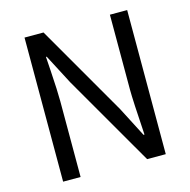

<svg xmlns="http://www.w3.org/2000/svg" viewBox="-107 -838 936 944"><g transform="rotate(-15 361.0 -366.5)"><path d="M99.6 0V-733.4H196.3L462.9 -271.5L541 -120.1H545.9Q534.2 -298.8 534.2 -351.6V-733.4H622.1V0H527.3L259.8 -462.9L180.7 -614.3H176.8Q177.7 -590.8 181.6 -542Q188.5 -437.5 188.5 -384.8V0Z"/></g></svg>

Font: Taipei Sans TC Beta
Style: Regular
Weight: 400
Designer: JT Foundry
Foundry: JT Foundry
Version: Version 1.000